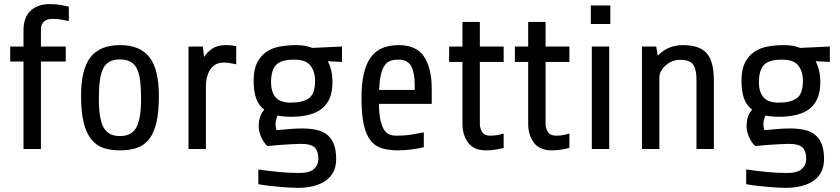

<svg xmlns="http://www.w3.org/2000/svg" viewBox="-20 -727 4100 937"><path d="M300.8 -500V-426.8H179.7V0H94.7V-426.8H29.8V-500H94.7V-578.1Q94.7 -643.1 129.6 -675Q164.6 -707 221.7 -707Q253.9 -707 277.3 -702.6Q300.8 -698.2 315.9 -694.8V-624Q299.8 -627.9 280.8 -631.3Q261.7 -634.8 234.9 -634.8Q208 -634.8 193.8 -620.8Q179.7 -606.9 179.7 -585V-500Z M755.4 -259.8Q755.4 -181.2 743.4 -129.6Q731.4 -78.1 707.5 -47.9Q683.6 -17.1 647.9 -5.1Q612.3 6.8 565.4 6.8Q519.5 6.8 484.4 -5.1Q449.2 -17.1 424.8 -47.9Q400.9 -78.1 388.2 -129.6Q375.5 -181.2 375.5 -259.8Q375.5 -388.2 421.4 -447.5Q467.3 -506.8 565.4 -506.8Q663.6 -506.8 709.5 -447.5Q755.4 -388.2 755.4 -259.8ZM668.5 -245.1Q668.5 -297.9 663.6 -335Q658.7 -372.1 647 -394.5Q624.5 -437 565.4 -437Q505.9 -437 484.4 -394.5Q472.7 -372.1 467.5 -335Q462.4 -297.9 462.4 -245.1Q462.4 -147 485.4 -105Q508.3 -63 565.4 -63Q622.6 -63 645.5 -105Q668.5 -147 668.5 -245.1Z M984.9 -308.1V0H899.9V-500H969.7L976.1 -449.2Q992.7 -475.1 1017.8 -491Q1043 -506.8 1080.1 -506.8Q1098.1 -506.8 1111.1 -505.4Q1124 -503.9 1132.8 -502V-413.1Q1120.1 -416 1103.5 -418.9Q1086.9 -421.9 1072.8 -421.9Q1041.5 -421.9 1022.2 -405.5Q1002.9 -389.2 993.9 -363Q984.9 -336.9 984.9 -308.1Z M1602.5 -325.2Q1602.5 -240.2 1553.2 -198.7Q1503.9 -157.2 1400.9 -157.2Q1363.8 -157.2 1335 -163.1Q1324.7 -141.1 1324.7 -120.1Q1324.7 -106.4 1329.6 -91.8Q1363.8 -95.2 1396.7 -97.7Q1429.7 -100.1 1454.6 -100.1Q1490.7 -100.1 1521.2 -94Q1551.8 -87.9 1573.7 -71.8Q1595.7 -55.2 1608.2 -26.1Q1620.6 2.9 1620.6 48.8Q1620.6 86.9 1606.2 113.5Q1591.8 140.1 1566.4 157.2Q1541 173.8 1506.3 181.9Q1471.7 189.9 1431.6 189.9Q1414.6 189.9 1388.2 188.2Q1361.8 186.5 1333 183.8Q1304.2 181.2 1279.5 178Q1254.9 174.8 1240.7 171.9V100.1Q1283.7 106.4 1337.2 111.8Q1390.6 117.2 1439.9 117.2Q1490.7 117.2 1512.2 97.7Q1533.7 78.1 1533.7 48.8Q1533.7 11.2 1516.1 -6.8Q1498.5 -24.9 1449.7 -24.9Q1432.6 -24.9 1400.4 -23.2Q1368.2 -21.5 1335.7 -19Q1303.2 -16.6 1284.7 -14.2Q1267.6 -29.8 1255.1 -57.4Q1242.7 -85 1242.7 -107.9Q1242.7 -138.2 1249.8 -158.2Q1256.8 -178.2 1269.5 -191.9Q1240.7 -213.9 1229.2 -249Q1217.8 -284.2 1217.8 -333Q1217.8 -387.2 1234.9 -421.1Q1252 -455.1 1280.3 -474.1Q1308.6 -493.2 1346.2 -500Q1383.8 -506.8 1425.8 -506.8Q1470.2 -506.8 1503.9 -493.2L1648.9 -500V-424.8L1579.6 -428.2Q1602.5 -384.8 1602.5 -325.2ZM1517.6 -333Q1517.6 -377.9 1495.1 -407Q1472.7 -436 1416 -436Q1350.6 -436 1326.7 -409.4Q1302.7 -382.8 1302.7 -325.2Q1302.7 -279.3 1324.5 -252.7Q1346.2 -226.1 1400.9 -226.1Q1456.1 -226.1 1486.8 -247.1Q1517.6 -268.1 1517.6 -333Z M2086.9 -294.9V-220.2H1829.1Q1830.1 -170.9 1836.9 -140.6Q1843.8 -110.4 1854.5 -93.3Q1865.7 -76.7 1880.4 -70.8Q1895 -64.9 1914.1 -64.9Q1956.1 -64.9 1990.5 -70.6Q2024.9 -76.2 2048.3 -81.1V-8.8Q2023.9 -2 1987.5 2.4Q1951.2 6.8 1924.3 6.8Q1881.3 6.8 1847.7 -2.2Q1814 -11.2 1791 -38.1Q1768.1 -64.9 1756.1 -115.5Q1744.1 -166 1744.1 -250Q1744.1 -386.2 1790 -448.2Q1813 -479 1847.2 -492.9Q1881.3 -506.8 1926.3 -506.8Q2012.2 -506.8 2049.6 -450.4Q2086.9 -394 2086.9 -294.9ZM1924.3 -436Q1899.9 -436 1883.3 -429.2Q1866.7 -422.4 1855.5 -405.3Q1833.5 -372.1 1830.1 -288.1H2003.9V-314.9Q2003.9 -372.1 1986.6 -404.1Q1969.2 -436 1924.3 -436Z M2438 -500V-424.8H2321.8V-120.1Q2321.8 -102.1 2332.8 -83.5Q2343.8 -64.9 2372.1 -64.9Q2395 -64.9 2410.9 -68.4Q2426.8 -71.8 2438 -75.2V-4.9Q2427.7 -2 2403.3 2.4Q2378.9 6.8 2352.1 6.8Q2293 6.8 2264.9 -30.3Q2236.8 -67.4 2236.8 -125V-424.8H2171.9V-500H2236.8V-620.1H2321.8V-500Z M2758.8 -500V-424.8H2642.6V-120.1Q2642.6 -102.1 2653.6 -83.5Q2664.6 -64.9 2692.9 -64.9Q2715.8 -64.9 2731.7 -68.4Q2747.6 -71.8 2758.8 -75.2V-4.9Q2748.5 -2 2724.1 2.4Q2699.7 6.8 2672.9 6.8Q2613.8 6.8 2585.7 -30.3Q2557.6 -67.4 2557.6 -125V-424.8H2492.7V-500H2557.6V-620.1H2642.6V-500Z M2958.5 -700.2V-609.9H2863.3V-700.2ZM2953.1 -500V0H2868.2V-500Z M3197.8 -350.1V0H3112.8V-500H3182.6L3189.9 -455.1Q3238.8 -506.8 3313 -506.8Q3396.5 -506.8 3431.2 -464.4Q3448.7 -442.9 3456.3 -409.4Q3463.9 -376 3463.9 -330.1V0H3378.9V-339.8Q3378.9 -387.2 3363.3 -411.1Q3347.7 -435.1 3297.9 -435.1Q3271.5 -435.1 3248.8 -422.1Q3226.1 -409.2 3211.9 -389.6Q3197.8 -370.1 3197.8 -350.1Z M3983.4 -325.2Q3983.4 -240.2 3934.1 -198.7Q3884.8 -157.2 3781.7 -157.2Q3744.6 -157.2 3715.8 -163.1Q3705.6 -141.1 3705.6 -120.1Q3705.6 -106.4 3710.4 -91.8Q3744.6 -95.2 3777.6 -97.7Q3810.5 -100.1 3835.4 -100.1Q3871.6 -100.1 3902.1 -94Q3932.6 -87.9 3954.6 -71.8Q3976.6 -55.2 3989 -26.1Q4001.5 2.9 4001.5 48.8Q4001.5 86.9 3987.1 113.5Q3972.7 140.1 3947.3 157.2Q3921.9 173.8 3887.2 181.9Q3852.5 189.9 3812.5 189.9Q3795.4 189.9 3769 188.2Q3742.7 186.5 3713.9 183.8Q3685.1 181.2 3660.4 178Q3635.7 174.8 3621.6 171.9V100.1Q3664.6 106.4 3718 111.8Q3771.5 117.2 3820.8 117.2Q3871.6 117.2 3893.1 97.7Q3914.6 78.1 3914.6 48.8Q3914.6 11.2 3897 -6.8Q3879.4 -24.9 3830.6 -24.9Q3813.5 -24.9 3781.2 -23.2Q3749 -21.5 3716.6 -19Q3684.1 -16.6 3665.5 -14.2Q3648.4 -29.8 3636 -57.4Q3623.5 -85 3623.5 -107.9Q3623.5 -138.2 3630.6 -158.2Q3637.7 -178.2 3650.4 -191.9Q3621.6 -213.9 3610.1 -249Q3598.6 -284.2 3598.6 -333Q3598.6 -387.2 3615.7 -421.1Q3632.8 -455.1 3661.1 -474.1Q3689.5 -493.2 3727.1 -500Q3764.6 -506.8 3806.6 -506.8Q3851.1 -506.8 3884.8 -493.2L4029.8 -500V-424.8L3960.4 -428.2Q3983.4 -384.8 3983.4 -325.2ZM3898.4 -333Q3898.4 -377.9 3876 -407Q3853.5 -436 3796.9 -436Q3731.4 -436 3707.5 -409.4Q3683.6 -382.8 3683.6 -325.2Q3683.6 -279.3 3705.3 -252.7Q3727.1 -226.1 3781.7 -226.1Q3836.9 -226.1 3867.7 -247.1Q3898.4 -268.1 3898.4 -333Z"/></svg>

Font: Moulpali
Style: Regular
Weight: 400
Designer: Danh Hong
Version: Version 8.002; ttfautohint (v1.8.3)